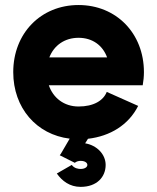

<svg xmlns="http://www.w3.org/2000/svg" viewBox="-20 -541 625 764"><path d="M206.1 149.4C227.1 179.2 257.8 202.6 300.8 202.6C366.2 202.6 400.4 162.6 400.4 115.2C400.4 73.2 365.7 37.1 318.8 29.3L330.1 11.2C418.5 1 491.7 -43.9 529.8 -119.6L404.8 -175.3C391.1 -140.6 352.5 -117.2 292.5 -117.2C234.9 -117.2 191.4 -151.4 174.3 -201.7H547.9C550.8 -218.3 552.7 -236.3 552.7 -253.9C552.7 -408.7 442.4 -521 292.5 -521C142.6 -521 32.7 -408.7 32.7 -253.9C32.7 -111.3 125.5 -5.4 257.3 10.7L222.2 70.8C220.7 72.8 219.2 74.7 217.8 76.7H218.8L218.3 77.1L277.8 106.9C283.2 101.6 292.5 99.1 300.8 99.1C317.4 99.1 327.6 106.4 327.6 115.2C327.6 124 317.4 131.3 300.8 131.3C292.5 131.3 275.4 129.4 265.6 115.2ZM292.5 -390.6C348.1 -390.6 388.7 -360.4 406.2 -312.5H176.3C194.8 -360.4 237.3 -390.6 292.5 -390.6Z"/></svg>

Font: Giphurs ExtraBold
Style: Regular
Weight: 800
Version: Version 1.000